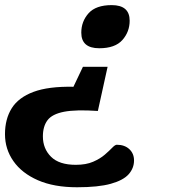

<svg xmlns="http://www.w3.org/2000/svg" viewBox="-38 -546 696 770"><path d="M360 -352.5Q288 -352.5 288 -415Q288 -460 317.2 -492.8Q346.5 -525.5 410 -525.5Q482 -525.5 482 -463Q482 -418.5 452.8 -385.5Q423.5 -352.5 360 -352.5ZM271 205Q178.5 205 114 176.8Q49.5 148.5 15.8 100.2Q-18 52 -18 -8Q-18 -68.5 9 -111.8Q36 -155 96.2 -177.5Q156.5 -200 256.5 -198L294.5 -278H393.5L354.5 -101Q266.5 -107 218.8 -97.8Q171 -88.5 152.5 -63.8Q134 -39 134 1Q134 50 166.5 82.5Q199 115 266 115Q307 115 335.2 102.8Q363.5 90.5 382 74.5Q400.5 58.5 412 46.5Q423.5 34.5 430.5 34.5Q461.5 34.5 480.5 52Q499.5 69.5 499.5 97.5Q499.5 128.5 478 152.8Q456.5 177 406.5 191Q356.5 205 271 205Z"/></svg>

Font: Newsreader 6pt SemiBold
Style: Italic
Weight: 600
Italic angle: -17°
Designer: Hugues Gentile
Foundry: Production Type
Version: Version 1.003; ttfautohint (v1.8.3)